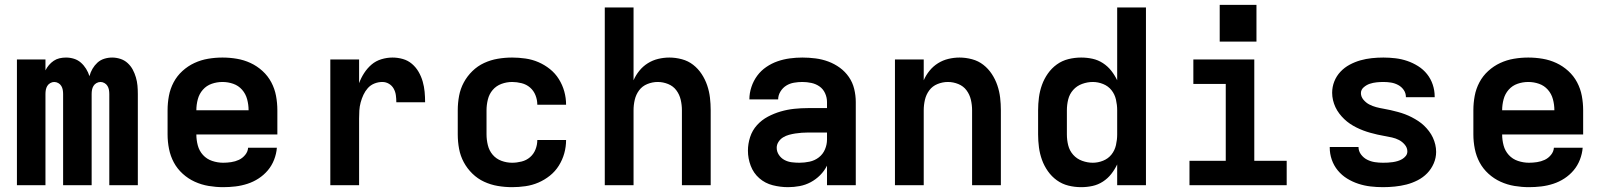

<svg xmlns="http://www.w3.org/2000/svg" viewBox="-20 -766 6640 794"><path d="M50 0V-520H168V-475Q174 -487 182.5 -497Q191 -507 202 -514.5Q213 -522 226 -525Q239 -528 253 -528Q253 -528 253 -528Q253 -528 253 -528Q270 -528 286 -523Q302 -518 314.5 -507Q327 -496 336 -481.5Q345 -467 350 -451Q354 -467 362.5 -481.5Q371 -496 383 -507Q395 -518 411 -523Q427 -528 444 -528Q461 -528 478 -522.5Q495 -517 508 -505Q521 -493 529 -478Q537 -463 542 -446Q547 -429 548.5 -412Q550 -395 550 -377V0H432V-377Q432 -386 430.5 -394.5Q429 -403 424.5 -410.5Q420 -418 412 -422.5Q404 -427 396 -427Q387 -427 379 -422.5Q371 -418 366.5 -410.5Q362 -403 360.5 -394.5Q359 -386 359 -377V0H241V-377Q241 -386 239.5 -394.5Q238 -403 233.5 -410.5Q229 -418 221 -422.5Q213 -427 204 -427Q196 -427 188 -422.5Q180 -418 175.5 -410.5Q171 -403 169.5 -394.5Q168 -386 168 -377V0Z M903 8Q873 8 843 3Q813 -2 785.5 -14.5Q758 -27 735.5 -47.5Q713 -68 699 -94Q685 -120 679 -150Q673 -180 673 -210V-310Q673 -340 678.5 -369.5Q684 -399 698 -425.5Q712 -452 734.5 -472.5Q757 -493 784 -505.5Q811 -518 840.5 -523Q870 -528 900 -528Q930 -528 959.5 -523Q989 -518 1016 -505.5Q1043 -493 1065.5 -472.5Q1088 -452 1102 -425.5Q1116 -399 1121.5 -369.5Q1127 -340 1127 -310V-210H792Q792 -187 798 -164.5Q804 -142 819.5 -125Q835 -108 857.5 -100.5Q880 -93 903 -93Q919 -93 936 -95.5Q953 -98 968 -105Q983 -112 994 -125.5Q1005 -139 1006 -155H1125Q1123 -130 1113.5 -105.5Q1104 -81 1087.5 -61.5Q1071 -42 1049.5 -28Q1028 -14 1003.5 -6Q979 2 953.5 5Q928 8 903 8ZM792 -310H1008Q1008 -333 1002 -355.5Q996 -378 981 -395Q966 -412 944.5 -419.5Q923 -427 900 -427Q877 -427 855.5 -419.5Q834 -412 819 -395Q804 -378 798 -355.5Q792 -333 792 -310Z M1346 0V-520H1465V-422Q1473 -444 1486 -464Q1499 -484 1516.5 -499Q1534 -514 1557 -521Q1580 -528 1603 -528Q1625 -528 1646 -522Q1667 -516 1683.5 -502Q1700 -488 1711 -469Q1722 -450 1728 -429Q1734 -408 1736 -386.5Q1738 -365 1738 -343H1619Q1619 -358 1617 -372.5Q1615 -387 1608 -399.5Q1601 -412 1588.5 -419.5Q1576 -427 1561 -427Q1544 -427 1528 -420.5Q1512 -414 1501 -401.5Q1490 -389 1483 -374Q1476 -359 1471.5 -342.5Q1467 -326 1466 -309Q1465 -292 1465 -276V0Z M2098 8Q2068 8 2038.5 3Q2009 -2 1982 -14.5Q1955 -27 1933.5 -48Q1912 -69 1898 -95Q1884 -121 1878.5 -150.5Q1873 -180 1873 -210V-310Q1873 -340 1878.5 -369.5Q1884 -399 1898 -425Q1912 -451 1933.5 -472Q1955 -493 1982 -505.5Q2009 -518 2038.5 -523Q2068 -528 2098 -528Q2125 -528 2153 -524Q2181 -520 2206.5 -509Q2232 -498 2254 -480.5Q2276 -463 2291 -439Q2306 -415 2313.5 -388Q2321 -361 2321 -333Q2321 -333 2321 -333Q2321 -333 2321 -333H2202Q2202 -333 2202 -333Q2202 -333 2202 -333Q2202 -353 2194.5 -372Q2187 -391 2172 -404Q2157 -417 2137 -422Q2117 -427 2098 -427Q2075 -427 2053.5 -419Q2032 -411 2017.5 -394Q2003 -377 1997.5 -354.5Q1992 -332 1992 -310V-210Q1992 -188 1997.5 -165.5Q2003 -143 2017.5 -126Q2032 -109 2053.5 -101Q2075 -93 2098 -93Q2117 -93 2137 -98Q2157 -103 2172 -116Q2187 -129 2194.5 -148Q2202 -167 2202 -187Q2202 -187 2202 -187Q2202 -187 2202 -187H2321Q2321 -187 2321 -187Q2321 -187 2321 -187Q2321 -159 2313.5 -132Q2306 -105 2291 -81Q2276 -57 2254 -39.5Q2232 -22 2206.5 -11Q2181 0 2153 4Q2125 8 2098 8Z M2481 0V-735H2600V-434Q2609 -455 2624 -473.5Q2639 -492 2659 -504.5Q2679 -517 2702 -522.5Q2725 -528 2748 -528Q2774 -528 2800 -521Q2826 -514 2846.5 -498Q2867 -482 2881.5 -460Q2896 -438 2904.5 -413Q2913 -388 2916 -362Q2919 -336 2919 -310V0H2800V-310Q2800 -332 2795 -353.5Q2790 -375 2777 -392.5Q2764 -410 2743 -418.5Q2722 -427 2700 -427Q2678 -427 2657 -418.5Q2636 -410 2623 -392.5Q2610 -375 2605 -353.5Q2600 -332 2600 -310V0Z M3239 8Q3207 8 3175.5 0Q3144 -8 3120 -29Q3096 -50 3084.5 -80.5Q3073 -111 3073 -143Q3073 -171 3082 -199Q3091 -227 3110.5 -248.5Q3130 -270 3155.5 -283.5Q3181 -297 3208.5 -305Q3236 -313 3264.5 -316Q3293 -319 3322 -319H3400V-344Q3400 -363 3392 -380.5Q3384 -398 3369 -408.5Q3354 -419 3335.5 -423Q3317 -427 3298 -427Q3281 -427 3263.5 -424Q3246 -421 3231.5 -412Q3217 -403 3207.5 -387.5Q3198 -372 3198 -355H3079Q3079 -381 3087.5 -406.5Q3096 -432 3111.5 -453Q3127 -474 3149 -489Q3171 -504 3195.5 -512.5Q3220 -521 3246 -524.5Q3272 -528 3298 -528Q3325 -528 3352.5 -524.5Q3380 -521 3405.5 -511.5Q3431 -502 3453 -486Q3475 -470 3490.5 -447.5Q3506 -425 3512.5 -398Q3519 -371 3519 -344V0H3400V-81Q3389 -59 3371.5 -41.5Q3354 -24 3332.5 -12.5Q3311 -1 3287 3.5Q3263 8 3239 8ZM3286 -93Q3307 -93 3328 -97.5Q3349 -102 3366 -115Q3383 -128 3391.5 -148Q3400 -168 3400 -189V-218H3322Q3309 -218 3295.5 -217Q3282 -216 3269 -214Q3256 -212 3243 -208.5Q3230 -205 3218.5 -198Q3207 -191 3199.5 -179.5Q3192 -168 3192 -155Q3192 -139 3201 -125.5Q3210 -112 3224 -104.5Q3238 -97 3254 -95Q3270 -93 3286 -93Z M3681 0V-520H3800V-434Q3809 -455 3824 -473.5Q3839 -492 3859 -504.5Q3879 -517 3902 -522.5Q3925 -528 3948 -528Q3974 -528 4000 -521Q4026 -514 4046.5 -498Q4067 -482 4081.5 -460Q4096 -438 4104.5 -413Q4113 -388 4116 -362Q4119 -336 4119 -310V0H4000V-310Q4000 -332 3995 -353.5Q3990 -375 3977 -392.5Q3964 -410 3943 -418.5Q3922 -427 3900 -427Q3878 -427 3857 -418.5Q3836 -410 3823 -392.5Q3810 -375 3805 -353.5Q3800 -332 3800 -310V0Z M4451 8Q4424 8 4398 1.5Q4372 -5 4350.5 -20.5Q4329 -36 4313.5 -58Q4298 -80 4289 -105Q4280 -130 4276.5 -156.5Q4273 -183 4273 -210V-310Q4273 -337 4276.5 -363.5Q4280 -390 4289 -415Q4298 -440 4313.5 -462Q4329 -484 4350.5 -499.5Q4372 -515 4398 -521.5Q4424 -528 4451 -528Q4475 -528 4498 -523Q4521 -518 4541 -505Q4561 -492 4575.5 -473.5Q4590 -455 4600 -434V-735H4719V0H4600V-86Q4590 -65 4575.5 -46.5Q4561 -28 4541 -15Q4521 -2 4498 3Q4475 8 4451 8ZM4499 -93Q4521 -93 4542 -101.5Q4563 -110 4576.5 -127Q4590 -144 4595 -166Q4600 -188 4600 -210V-310Q4600 -332 4595 -354Q4590 -376 4576.5 -393Q4563 -410 4542 -418.5Q4521 -427 4499 -427Q4477 -427 4455 -419Q4433 -411 4418 -394Q4403 -377 4397.5 -355Q4392 -333 4392 -310V-210Q4392 -187 4397.5 -165Q4403 -143 4418 -126Q4433 -109 4455 -101Q4477 -93 4499 -93Z M4899 0V-101H5049V-419H4915V-520H5167V-101H5301V0ZM5176 -594H5024V-746H5176Z M5699 8Q5673 8 5647.5 5Q5622 2 5597.5 -6Q5573 -14 5551 -27.5Q5529 -41 5512.5 -61Q5496 -81 5487.5 -105.5Q5479 -130 5479 -156Q5479 -156 5479 -157Q5479 -158 5479 -158H5598Q5598 -158 5598 -158Q5598 -158 5598 -158Q5598 -141 5608.5 -127Q5619 -113 5634 -105.5Q5649 -98 5665.5 -95.5Q5682 -93 5699 -93Q5709 -93 5719 -93.5Q5729 -94 5739.5 -95.5Q5750 -97 5760 -100Q5770 -103 5778.5 -108Q5787 -113 5793.5 -121Q5800 -129 5800 -140Q5800 -155 5789.5 -167.5Q5779 -180 5765.5 -187Q5752 -194 5736.5 -197.5Q5721 -201 5706 -203.5Q5691 -206 5676 -209.5Q5661 -213 5646.5 -217Q5632 -221 5617.5 -226.5Q5603 -232 5589 -239Q5575 -246 5562.5 -254.5Q5550 -263 5539 -273.5Q5528 -284 5518.5 -296.5Q5509 -309 5502.5 -323Q5496 -337 5492.5 -352Q5489 -367 5489 -382Q5489 -407 5498 -429.5Q5507 -452 5523.5 -469.5Q5540 -487 5561.5 -498.5Q5583 -510 5606 -516.5Q5629 -523 5653 -525.5Q5677 -528 5701 -528Q5726 -528 5751 -525Q5776 -522 5799.5 -514Q5823 -506 5844.5 -492.5Q5866 -479 5881.5 -459.5Q5897 -440 5905 -416Q5913 -392 5913 -367Q5913 -366 5913 -365.5Q5913 -365 5913 -364H5794Q5794 -364 5794 -364.5Q5794 -365 5794 -365Q5794 -381 5785 -394Q5776 -407 5762 -414.5Q5748 -422 5732.5 -424.5Q5717 -427 5701 -427Q5687 -427 5672.5 -425.5Q5658 -424 5644.5 -419.5Q5631 -415 5619.5 -405Q5608 -395 5608 -381Q5608 -366 5618.5 -353.5Q5629 -341 5642.5 -334Q5656 -327 5671 -323Q5686 -319 5701 -316.5Q5716 -314 5731 -310.5Q5746 -307 5761 -303Q5776 -299 5790.5 -293.5Q5805 -288 5818.5 -281Q5832 -274 5845 -265.5Q5858 -257 5869 -246.5Q5880 -236 5889.5 -223.5Q5899 -211 5905.5 -197Q5912 -183 5915.5 -168Q5919 -153 5919 -138Q5919 -113 5909 -90Q5899 -67 5882 -49.5Q5865 -32 5842.5 -20.5Q5820 -9 5796.5 -3Q5773 3 5748 5.5Q5723 8 5699 8Z M6303 8Q6273 8 6243 3Q6213 -2 6185.5 -14.5Q6158 -27 6135.5 -47.5Q6113 -68 6099 -94Q6085 -120 6079 -150Q6073 -180 6073 -210V-310Q6073 -340 6078.5 -369.5Q6084 -399 6098 -425.5Q6112 -452 6134.5 -472.5Q6157 -493 6184 -505.5Q6211 -518 6240.5 -523Q6270 -528 6300 -528Q6330 -528 6359.5 -523Q6389 -518 6416 -505.5Q6443 -493 6465.5 -472.5Q6488 -452 6502 -425.5Q6516 -399 6521.5 -369.5Q6527 -340 6527 -310V-210H6192Q6192 -187 6198 -164.5Q6204 -142 6219.5 -125Q6235 -108 6257.5 -100.5Q6280 -93 6303 -93Q6319 -93 6336 -95.5Q6353 -98 6368 -105Q6383 -112 6394 -125.5Q6405 -139 6406 -155H6525Q6523 -130 6513.5 -105.5Q6504 -81 6487.5 -61.5Q6471 -42 6449.5 -28Q6428 -14 6403.5 -6Q6379 2 6353.5 5Q6328 8 6303 8ZM6192 -310H6408Q6408 -333 6402 -355.5Q6396 -378 6381 -395Q6366 -412 6344.5 -419.5Q6323 -427 6300 -427Q6277 -427 6255.5 -419.5Q6234 -412 6219 -395Q6204 -378 6198 -355.5Q6192 -333 6192 -310Z"/></svg>

Font: Iosevka SS04 Extended
Style: Bold
Weight: 700
Width: 7
Monospace: yes
Designer: Belleve Invis
Foundry: Belleve Invis
Version: Version 19.0.0; ttfautohint (v1.8.4)